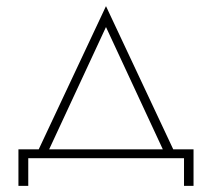

<svg xmlns="http://www.w3.org/2000/svg" viewBox="-20 -515 695 625"><path d="M325 -427 516 -16H550L325 -495L100 -16H134ZM579 0V90H610V-29H40V90H72V0Z"/></svg>

Font: Jost ExtraLight
Style: Regular
Weight: 250
Version: Version 3.710